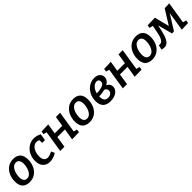

<svg xmlns="http://www.w3.org/2000/svg" viewBox="464 -2152 3772 3772"><g transform="rotate(-45 2350.5 -266.0)"><path d="M526 -325Q526 -238 493 -161.5Q460 -85 394 -37Q328 11 233 11Q140 11 87 -41.5Q34 -94 34 -206Q34 -293 67 -370Q100 -447 166 -495Q232 -543 327 -543Q420 -543 473 -490Q526 -437 526 -325ZM154 -206Q154 -143 177.5 -109.5Q201 -76 249 -76Q300 -76 335.5 -116Q371 -156 388.5 -214.5Q406 -273 406 -327Q406 -389 382.5 -422.5Q359 -456 311 -456Q259 -456 223.5 -416Q188 -376 171 -318Q154 -260 154 -206Z M721 -220Q721 -147 749 -113Q777 -79 825 -79Q881 -79 954 -121L987 -48Q940 -19 892 -4Q844 11 799 11Q711 11 656 -46Q601 -103 601 -213Q601 -306 640.5 -381.5Q680 -457 747.5 -500Q815 -543 896 -543Q975 -543 1051 -502L1029 -363H951L949 -441Q918 -456 884 -456Q836 -456 799 -423Q762 -390 741.5 -335.5Q721 -281 721 -220Z M1619 -532 1548 -83 1620 -64 1611 0 1416 4 1454 -233H1243L1207 0H1090L1160 -447L1091 -466L1101 -529L1292 -536L1257 -321H1468L1502 -532Z M2192 -325Q2192 -238 2159 -161.5Q2126 -85 2060 -37Q1994 11 1899 11Q1806 11 1753 -41.5Q1700 -94 1700 -206Q1700 -293 1733 -370Q1766 -447 1832 -495Q1898 -543 1993 -543Q2086 -543 2139 -490Q2192 -437 2192 -325ZM1820 -206Q1820 -143 1843.5 -109.5Q1867 -76 1915 -76Q1966 -76 2001.5 -116Q2037 -156 2054.5 -214.5Q2072 -273 2072 -327Q2072 -389 2048.5 -422.5Q2025 -456 1977 -456Q1925 -456 1889.5 -416Q1854 -376 1837 -318Q1820 -260 1820 -206Z M2720 -161Q2720 -111 2689 -72Q2658 -33 2604 -11Q2550 11 2483 11Q2382 11 2327 -41Q2272 -93 2272 -202Q2272 -297 2312.5 -375Q2353 -453 2422.5 -498Q2492 -543 2574 -543Q2648 -543 2691.5 -506.5Q2735 -470 2735 -410Q2735 -324 2642 -273Q2720 -236 2720 -161ZM2397 -291Q2508 -296 2565 -321.5Q2622 -347 2622 -397Q2622 -426 2605.5 -444Q2589 -462 2557 -462Q2525 -462 2492.5 -441Q2460 -420 2434.5 -381Q2409 -342 2397 -291ZM2607 -164Q2607 -190 2592.5 -209.5Q2578 -229 2550 -238Q2479 -219 2388 -215V-211Q2388 -139 2415 -105.5Q2442 -72 2494 -72Q2547 -72 2577 -99Q2607 -126 2607 -164Z M3358 -532 3287 -83 3359 -64 3350 0 3155 4 3193 -233H2982L2946 0H2829L2899 -447L2830 -466L2840 -529L3031 -536L2996 -321H3207L3241 -532Z M3931 -325Q3931 -238 3898 -161.5Q3865 -85 3799 -37Q3733 11 3638 11Q3545 11 3492 -41.5Q3439 -94 3439 -206Q3439 -293 3472 -370Q3505 -447 3571 -495Q3637 -543 3732 -543Q3825 -543 3878 -490Q3931 -437 3931 -325ZM3559 -206Q3559 -143 3582.5 -109.5Q3606 -76 3654 -76Q3705 -76 3740.5 -116Q3776 -156 3793.5 -214.5Q3811 -273 3811 -327Q3811 -389 3787.5 -422.5Q3764 -456 3716 -456Q3664 -456 3628.5 -416Q3593 -376 3576 -318Q3559 -260 3559 -206Z M4654 -536 4582 -83 4653 -64 4643 -1 4464 4 4526 -394 4332 -82 4275 -79 4194 -385Q4167 -244 4140.5 -161Q4114 -78 4075 -33.5Q4036 11 3977 11Q3946 11 3905 -1L3928 -99Q3941 -96 3953 -96Q3999 -96 4027 -135Q4055 -174 4071 -238Q4087 -302 4109 -425L4114 -450L4040 -469L4050 -531L4256 -536L4334 -227L4523 -531Z"/></g></svg>

Font: Bitter Pro SemiBold
Style: Italic
Weight: 600
Italic angle: -9°
Designer: Sol Matas, and Bitter project Authors
Foundry: Sol Matas
Version: Version 1.010